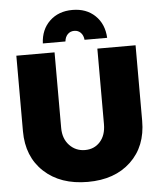

<svg xmlns="http://www.w3.org/2000/svg" viewBox="-61 -974 867 1041"><g transform="rotate(-5 372.5 -454.0)"><path d="M319.8 -754.9H196.8Q200.2 -830.6 248.3 -876.2Q296.4 -921.9 372.1 -921.9Q447.8 -921.9 495.4 -876.2Q543 -830.6 546.9 -754.9H423.8Q421.4 -779.3 407.5 -793.7Q393.6 -808.1 372.1 -808.1Q350.6 -808.1 336.4 -793.7Q322.3 -779.3 319.8 -754.9ZM255.9 -290Q255.9 -231.4 290 -195.3Q324.2 -159.2 375 -159.2Q425.3 -159.2 457 -194.6Q488.8 -230 488.8 -290V-701.2H696.8V-290Q696.8 -151.4 609.4 -68.6Q522 14.2 375 14.2Q226.1 14.2 137 -68.6Q47.9 -151.4 47.9 -290V-701.2H255.9Z"/></g></svg>

Font: Montserrat arm ExtraBold
Style: Regular
Weight: 800
Designer: Julieta Ulanovsky
Foundry: Julieta Ulanovsky
Version: Version 6.000;PS 006.000;hotconv 1.0.88;makeotf.lib2.5.64775